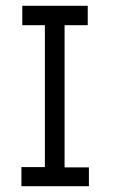

<svg xmlns="http://www.w3.org/2000/svg" viewBox="-20 -643 390 663"><path d="M54 0V-66H135V-556H57V-623H283V-556H203V-65H287V0Z"/></svg>

Font: Inconsolata ExtraCondensed Medium
Style: Regular
Weight: 500
Width: 2
Monospace: yes
Designer: Raph Levien, Cyreal, Brenton Simpson
Foundry: Raph Levien, Cyreal, Google
Version: Version 3.001; ttfautohint (v1.8.2.53-6de2)